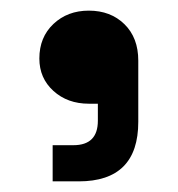

<svg xmlns="http://www.w3.org/2000/svg" viewBox="-20 -734 334 361"><path d="M79 -393V-461H118Q164 -461 164 -507V-539H147Q107 -539 80.5 -563Q54 -587 54 -624Q54 -664 80.5 -689Q107 -714 147 -714Q188 -714 214 -688.5Q240 -663 240 -620V-505Q240 -393 128 -393Z"/></svg>

Font: Space 7353
Style: Regular
Weight: 400
Designer: Christine Claussen + Ruben Lyon  (Space 7353)
Version: Version 1.000;FEAKit 1.0